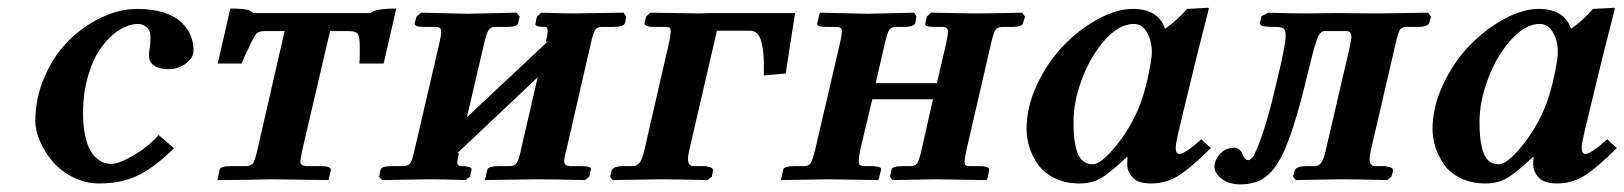

<svg xmlns="http://www.w3.org/2000/svg" viewBox="-20 -467 4222 499"><path d="M237.8 9.8Q202.1 9.8 169.9 -6.3Q137.7 -22.5 116.9 -47.1Q96.2 -71.8 84 -99.6Q71.8 -127.4 71.8 -151.9Q71.8 -211.9 95.7 -267.1Q119.6 -322.3 157.5 -360.4Q195.3 -398.4 242.7 -421.1Q290 -443.8 336.9 -443.8Q376.5 -443.8 405.8 -434.3Q435.1 -424.8 451.4 -408.9Q467.8 -393.1 475.3 -375Q482.9 -356.9 482.9 -336.9Q482.9 -319.8 470 -307.9Q457 -295.9 443.8 -291.5Q430.7 -287.1 420.9 -287.1Q367.2 -287.1 367.2 -323.2Q367.2 -331.5 369.1 -342.8Q371.1 -354 371.1 -370.1Q371.1 -388.7 360.4 -396.7Q349.6 -404.8 339.8 -404.8Q314.9 -404.8 289.6 -388.7Q264.2 -372.6 243.2 -343.8Q222.2 -314.9 209 -270Q195.8 -225.1 195.8 -172.9Q195.8 -140.1 201.2 -115.5Q206.5 -90.8 214.1 -77.1Q221.7 -63.5 232.2 -54.9Q242.7 -46.4 251.5 -43.7Q260.3 -41 269 -41Q288.6 -41 326.4 -62.7Q364.3 -84.5 392.1 -116.2L432.1 -82Q389.2 -38.1 344.7 -14.2Q300.3 9.8 237.8 9.8Z M765.6 -77.1Q760.7 -51.8 760.7 -46.9Q760.7 -36.6 774.9 -35.2H814.9Q828.1 -35.2 834.5 -32.2Q840.8 -29.3 839.8 -24.9L834 1L685.1 -1Q606.9 1 544.9 1L550.8 -25.9Q552.2 -35.2 581.1 -35.2H620.6Q632.8 -36.1 638.2 -43.5Q642.6 -50.3 648.9 -77.1L719.7 -386.2H667Q652.3 -386.2 646 -378.9Q639.6 -371.6 625 -339.8Q612.3 -314.5 607.9 -301.8H545.9L578.6 -444.8Q620.1 -444.8 629.9 -439Q635.7 -433.1 643.1 -433.1H939.9Q942.4 -433.1 943.6 -433.6Q944.8 -434.1 945.3 -434.6Q945.8 -435.1 947.3 -436Q948.7 -437 950.7 -438Q968.8 -444.8 1009.8 -444.8L977.1 -301.8H914.1Q915 -311.5 915 -330.1V-346.2Q915 -371.1 909.9 -378.7Q904.8 -386.2 885.7 -386.2H837.9Z M1195.3 -431.2 1322.3 -434.1 1330.6 -423.8 1326.7 -407.2Q1325.2 -397 1296.4 -397H1266.6Q1254.9 -397 1249.5 -388.2Q1244.1 -379.4 1237.3 -350.1L1193.4 -162.1L1404.3 -359.9L1398.4 -357.9Q1403.3 -376.5 1403.3 -386.2Q1403.3 -397 1396.5 -397Q1368.7 -397 1371.6 -405.8L1375.5 -423.8L1386.7 -434.1Q1444.8 -432.1 1472.7 -432.1L1600.6 -434.1L1607.4 -423.8L1604.5 -407.2Q1601.1 -397 1573.2 -397H1543.5Q1531.2 -397 1526.4 -388.7Q1521.5 -380.9 1514.6 -350.1L1452.6 -80.1Q1446.3 -57.1 1446.3 -48.8Q1446.3 -42 1449.5 -39.1Q1452.6 -36.1 1460.4 -35.2H1490.2Q1518.6 -35.2 1515.6 -25.9L1511.7 -7.8L1500.5 1Q1417.5 -1 1373.5 -1L1240.2 1L1246.6 -25.9Q1249 -35.2 1275.4 -35.2H1305.7Q1318.4 -35.6 1323.7 -44.7Q1329.1 -53.7 1334.5 -80.1L1377.4 -266.1L1167.5 -67.9L1172.4 -69.8V-67.9Q1168.5 -50.3 1168.5 -45.9Q1168.5 -35.2 1179.7 -35.2Q1193.8 -35.2 1200.2 -32.7Q1206.5 -30.3 1205.6 -25.9L1201.7 -7.8L1189.5 1Q1126.5 -1 1095.7 -1L972.7 1L965.3 -7.8L969.2 -25.9Q970.7 -35.2 999.5 -35.2H1028.3Q1041.5 -35.6 1046.9 -44.2Q1052.2 -52.7 1057.6 -78.1L1120.6 -349.1Q1126.5 -373 1126.5 -383.8Q1126.5 -391.6 1123.3 -394.3Q1120.1 -397 1112.3 -397H1083.5Q1056.2 -397 1057.6 -405.8L1062.5 -423.8L1074.7 -434.1Z M1654.3 -75.2 1718.3 -354Q1723.1 -377.4 1723.1 -383.8Q1723.1 -392.1 1720.5 -394.5Q1717.8 -397 1710 -397H1679.2Q1667 -397 1660.6 -399.9Q1654.3 -402.8 1655.3 -407.2L1659.2 -423.8L1670.4 -434.1L1795.4 -432.1Q1801.8 -432.1 1814.5 -432.6Q1827.1 -433.1 1833 -433.1H2046.4L2022 -275.9L1965.3 -271V-293.9Q1965.3 -314.5 1963.9 -329.6Q1962.4 -344.7 1958.7 -358.6Q1955.1 -372.6 1947.8 -379.9Q1940.4 -387.2 1929.2 -387.2H1843.3L1771 -75.2Q1768.1 -62 1768.1 -53.2Q1768.1 -35.2 1783.2 -35.2H1806.2Q1818.8 -35.2 1826.7 -32Q1834.5 -28.8 1833 -22.9L1830.1 -7.8L1818.4 1Q1732.4 -1 1694.3 -1L1572.3 1L1565.4 -7.8L1569.3 -22.9Q1572.3 -35.2 1601.1 -35.2H1624Q1635.7 -35.2 1642.8 -44.9Q1649.9 -54.7 1654.3 -75.2Z M2163.1 -355Q2168 -378.4 2168 -384.8Q2168 -391.6 2164.8 -394.3Q2161.6 -397 2153.8 -397H2128.9Q2101.1 -397 2104 -405.8L2108.9 -428.2L2110.8 -434.1L2234.9 -431.2Q2252.9 -431.6 2295.7 -432.6Q2338.4 -433.6 2356 -434.1L2361.8 -423.8L2358.9 -407.2Q2355.5 -397 2329.1 -397H2308.1Q2296.4 -397 2291.3 -389.6Q2286.1 -382.3 2279.8 -355L2255.9 -251H2415L2439 -354Q2443.8 -377.4 2443.8 -384.8Q2443.8 -397 2430.7 -397H2409.7Q2381.8 -397 2384.8 -405.8L2388.7 -423.8L2399.9 -434.1L2510.7 -432.1Q2562.5 -432.1 2636.7 -434.1L2644 -423.8L2638.7 -407.2Q2637.2 -397 2609.9 -397H2585Q2572.8 -397 2567.4 -389.6Q2562 -381.8 2555.7 -354L2491.7 -77.1Q2486.8 -51.8 2486.8 -46.9Q2486.8 -40 2490 -37.6Q2493.2 -35.2 2501 -35.2H2526.9Q2535.6 -35.2 2541.5 -33.7Q2547.4 -32.2 2549.6 -30Q2551.8 -27.8 2550.8 -24.9L2546.9 -4.9L2543.9 1L2409.7 -1Q2394 -0.5 2355 0Q2315.9 0.5 2299.8 1L2293 -7.8L2296.9 -25.9Q2298.3 -35.2 2325.7 -35.2H2346.7Q2358.9 -35.2 2363.8 -43Q2369.1 -50.8 2375 -77.1L2404.8 -209H2247.1L2215.8 -78.1Q2211.9 -59.1 2211.9 -47.9Q2211.9 -41 2214.6 -38.6Q2217.3 -36.1 2225.1 -35.2H2244.6Q2253.9 -35.2 2260 -33.9Q2266.1 -32.7 2268.6 -30.8Q2271 -28.8 2270 -25.9L2264.6 -4.9L2262.7 1L2134.8 -1Q2117.7 -1 2072.3 0Q2026.9 1 2009.8 1L2010.7 -4.9L2015.6 -25.9Q2017.1 -35.2 2044.9 -35.2H2069.8Q2082 -35.6 2086.9 -43.2Q2091.8 -50.8 2098.6 -78.1Z M2942.9 -194.8Q2956.1 -230.5 2964.8 -272.9Q2973.6 -315.4 2973.6 -331.1Q2973.6 -361.3 2960.7 -383.1Q2947.8 -404.8 2926.8 -404.8Q2888.7 -404.8 2851.3 -362.8Q2814 -320.8 2792 -261.7Q2770 -202.6 2770 -150.9Q2770 -127.4 2771.7 -110.1Q2773.4 -92.8 2778.3 -75.7Q2783.2 -58.6 2793.7 -49.3Q2804.2 -40 2819.8 -40Q2841.3 -40 2880.1 -87.4Q2918.9 -134.8 2942.9 -194.8ZM2909.7 -39.1Q2909.7 -52.2 2910.6 -58.1L2908.7 -59.1Q2863.3 -16.1 2839.8 -3.2Q2816.4 9.8 2785.6 9.8Q2748.5 9.8 2720.5 -4.2Q2692.4 -18.1 2677.2 -40.3Q2662.1 -62.5 2655 -85.7Q2647.9 -108.9 2647.9 -131.8Q2647.9 -188.5 2675 -246.6Q2702.1 -304.7 2742.7 -347.2Q2783.2 -389.6 2832.3 -416.7Q2881.3 -443.8 2923.8 -443.8Q2990.7 -443.8 3007.8 -392.1Q3041 -415.5 3064.9 -443.8L3119.6 -446.8Q3121.6 -446.8 3121.6 -443.8L3090.3 -320.8L3043 -125Q3035.6 -93.3 3035.6 -83Q3035.6 -66.9 3044.9 -66.9Q3059.6 -66.9 3102.1 -105L3127 -82Q3072.3 -28.3 3041 -9.3Q3009.8 9.8 2971.7 9.8Q2938 9.8 2923.8 -5.6Q2909.7 -21 2909.7 -39.1Z M3187.5 -83Q3195.8 -83 3201.4 -77.9Q3207 -72.8 3209 -66.9Q3210.9 -61 3214.8 -55.9Q3218.8 -50.8 3224.6 -50.8Q3226.6 -50.8 3229 -52.5Q3231.4 -54.2 3233.2 -55.9Q3234.9 -57.6 3236.3 -59.6L3238.3 -62Q3268.1 -121.6 3299.3 -259.8Q3321.3 -348.1 3321.3 -375Q3321.3 -389.2 3315.7 -393.1Q3310.1 -397 3295.4 -397Q3271.5 -397 3262.9 -398.9Q3254.4 -400.9 3254.4 -407.2Q3254.4 -409.2 3255.4 -411.1L3258.3 -424.8L3276.4 -434.1Q3334.5 -432.1 3374.5 -432.1L3459.5 -433.1Q3524.4 -432.1 3566.4 -432.1L3691.4 -434.1L3699.2 -423.8L3695.3 -409.2Q3692.4 -397 3663.6 -397H3635.3Q3623 -397 3618.4 -389.6Q3613.8 -382.3 3607.4 -355L3542.5 -75.2Q3539.6 -62 3539.6 -53.2Q3539.6 -35.2 3554.2 -35.2H3573.2Q3585.9 -35.2 3594 -32Q3602.1 -28.8 3600.6 -22.9L3596.2 -7.8L3585.4 1Q3504.4 -1 3464.4 -1L3348.1 1L3340.3 -7.8L3344.2 -22.9Q3347.2 -35.2 3377.4 -35.2H3395.5Q3407.7 -35.2 3414.1 -44.7Q3420.4 -54.2 3425.3 -75.2L3487.3 -341.8Q3492.2 -363.8 3492.2 -372.1Q3492.2 -386.2 3479.5 -386.2H3422.4Q3410.2 -386.2 3402.3 -363.8Q3394.5 -342.3 3376.5 -267.1Q3342.3 -123.5 3311.5 -62Q3292.5 -24.4 3267.6 -6.1Q3242.7 12.2 3203.6 12.2Q3174.8 12.2 3155.5 -2Q3136.2 -16.1 3136.2 -35.2Q3136.2 -36.1 3136.7 -38.6Q3137.2 -41 3137.2 -42Q3141.1 -59.1 3154.8 -71Q3168.5 -83 3187.5 -83Z M3998 -194.8Q4011.2 -230.5 4020 -272.9Q4028.8 -315.4 4028.8 -331.1Q4028.8 -361.3 4015.9 -383.1Q4002.9 -404.8 3981.9 -404.8Q3943.8 -404.8 3906.5 -362.8Q3869.1 -320.8 3847.2 -261.7Q3825.2 -202.6 3825.2 -150.9Q3825.2 -127.4 3826.9 -110.1Q3828.6 -92.8 3833.5 -75.7Q3838.4 -58.6 3848.9 -49.3Q3859.4 -40 3875 -40Q3896.5 -40 3935.3 -87.4Q3974.1 -134.8 3998 -194.8ZM3964.8 -39.1Q3964.8 -52.2 3965.8 -58.1L3963.9 -59.1Q3918.5 -16.1 3895 -3.2Q3871.6 9.8 3840.8 9.8Q3803.7 9.8 3775.6 -4.2Q3747.6 -18.1 3732.4 -40.3Q3717.3 -62.5 3710.2 -85.7Q3703.1 -108.9 3703.1 -131.8Q3703.1 -188.5 3730.2 -246.6Q3757.3 -304.7 3797.9 -347.2Q3838.4 -389.6 3887.5 -416.7Q3936.5 -443.8 3979 -443.8Q4045.9 -443.8 4063 -392.1Q4096.2 -415.5 4120.1 -443.8L4174.8 -446.8Q4176.8 -446.8 4176.8 -443.8L4145.5 -320.8L4098.1 -125Q4090.8 -93.3 4090.8 -83Q4090.8 -66.9 4100.1 -66.9Q4114.7 -66.9 4157.2 -105L4182.1 -82Q4127.4 -28.3 4096.2 -9.3Q4064.9 9.8 4026.9 9.8Q3993.2 9.8 3979 -5.6Q3964.8 -21 3964.8 -39.1Z"/></svg>

Font: Linux Libertine G
Style: Bold Italic
Weight: 700
Italic angle: -11.5°
Designer: Philipp H. Poll
Foundry: Philipp H. Poll
Version: Version 4.1.0